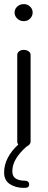

<svg xmlns="http://www.w3.org/2000/svg" viewBox="-21 -716 232 935"><path d="M121 182Q121 191 115.5 195Q110 199 96 199Q55 199 27 180.5Q-1 162 -1 124Q-1 87 17 52.5Q35 18 68 -12Q66 -15 64.5 -18.5Q63 -22 63 -26V-449Q63 -459 72 -466Q81 -473 95 -473Q109 -473 118.5 -466Q128 -459 128 -449V-26Q128 -19 122.5 -12.5Q117 -6 108 -2Q76 26 57.5 56Q39 86 39 119Q39 142 55 153Q71 164 101 164Q110 164 115.5 169Q121 174 121 182ZM138 -655Q138 -638 125.5 -625.5Q113 -613 95 -613Q76 -613 63 -625.5Q50 -638 50 -655Q50 -672 63 -684Q76 -696 95 -696Q113 -696 125.5 -684Q138 -672 138 -655Z"/></svg>

Font: Dosis
Style: Regular
Weight: 400
Designer: Edgar Tolentino, Pablo Impallari, Igino Marini
Foundry: Edgar Tolentino, Pablo Impallari, Igino Marini
Version: Version 1.007;Glyphs 3.1.1 (3134)